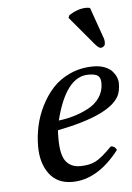

<svg xmlns="http://www.w3.org/2000/svg" viewBox="-51 -712 525 761"><g transform="rotate(-5 212.0 -331.5)"><path d="M335.9 -670.9 380.4 -544.9Q383.8 -533.2 381.3 -521Q380.4 -517.1 375.2 -513.4Q370.1 -509.8 364.3 -509.8Q356 -509.8 339.4 -529.8L247.6 -639.2L252 -649.9Q288.1 -672.9 321.3 -672.9Q328.1 -672.9 335.9 -670.9ZM355 -370.1Q355 -391.6 344.2 -399.9Q333.5 -408.2 306.2 -408.2Q216.3 -408.2 173.8 -237.3Q206.1 -241.2 234.9 -249.8Q263.7 -258.3 292.2 -273.2Q320.8 -288.1 337.9 -313.2Q355 -338.4 355 -370.1ZM167 -199.2Q166 -191.4 166 -165Q166 -101.1 185.8 -75.4Q205.6 -49.8 242.2 -49.8Q279.3 -49.8 304 -62.3Q328.6 -74.7 370.1 -117.2Q386.2 -117.2 393.1 -101.1Q307.1 9.8 206.1 9.8Q146.5 9.8 114.7 -32.7Q83 -75.2 83 -142.1Q83 -181.6 91.6 -221.9Q100.1 -262.2 119.6 -301.5Q139.2 -340.8 167 -371.1Q194.8 -401.4 236.8 -420.2Q278.8 -439 329.1 -439Q354.5 -439 374 -431.2Q393.6 -423.3 403.8 -411.4Q414.1 -399.4 418.9 -387.5Q423.8 -375.5 423.8 -365.2Q423.8 -332.5 413.6 -313Q374.5 -239.7 167 -199.2Z"/></g></svg>

Font: Linux Libertine G
Style: Italic
Weight: 400
Italic angle: -12°
Designer: Philipp H. Poll
Foundry: Philipp H. Poll
Version: Version 5.1.3